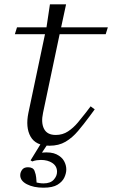

<svg xmlns="http://www.w3.org/2000/svg" viewBox="-20 -667 540 892"><path d="M210 10Q146 10 122 -32.5Q98 -75 112 -143L189 -508H49L59 -540H196L212 -647H287L264 -540H481L471 -508H257L180 -143Q170 -97 184.5 -68.5Q199 -40 239 -40Q271 -40 296 -56.5Q321 -73 341.5 -97.5Q362 -122 379 -144L401 -173L420 -159L398 -129Q370 -91 343 -59Q316 -27 284.5 -8.5Q253 10 210 10ZM182 205Q136 205 105 189Q74 173 74 147Q74 134 82.5 122Q91 110 110 110Q134 110 140.5 127Q147 144 148 157L150 181Q155 182 163.5 183.5Q172 185 182 185Q214 185 229.5 168Q245 151 245 131Q245 105 223.5 90.5Q202 76 170 76Q161 76 150.5 77.5Q140 79 130 83L122 78L170 0H203L175 42Q218 38 242.5 50Q267 62 277.5 81Q288 100 288 120Q288 138 279 157.5Q270 177 247.5 191Q225 205 182 205Z"/></svg>

Font: Xanh Mono
Style: Italic
Weight: 400
Italic angle: -12°
Monospace: yes
Designer: Lam Bao, Duy Dao
Foundry: Yellow Type Foundry
Version: Version 3.101; ttfautohint (v1.8.3)